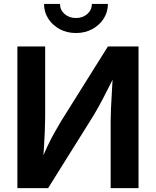

<svg xmlns="http://www.w3.org/2000/svg" viewBox="-20 -966 801 986"><path d="M691.4 0H548.3V-347.7Q548.3 -372.1 550 -410.4Q551.8 -448.7 554.7 -496.8Q557.6 -544.9 560.5 -597.7H579.1Q548.8 -538.1 527.1 -495.4Q505.4 -452.6 486.3 -418Q467.3 -383.3 444.3 -347.2L227.1 0H69.3V-727.5H211.9V-362.3Q211.9 -334 210.2 -293.7Q208.5 -253.4 205.8 -208.7Q203.1 -164.1 199.7 -123.5H184.6Q203.6 -172.4 222.4 -212.2Q241.2 -252 259.3 -284.2Q277.3 -316.4 293.5 -343.3L534.2 -727.5H691.4ZM370.1 -796.4Q323.7 -796.4 286.6 -816.4Q249.5 -836.4 227.8 -870.4Q206.1 -904.3 206.1 -945.8H288.1Q288.1 -915 311.5 -894.3Q335 -873.5 370.1 -873.5Q405.3 -873.5 428.5 -894.3Q451.7 -915 451.7 -945.8H534.2Q534.2 -904.3 512.5 -870.4Q490.7 -836.4 453.6 -816.4Q416.5 -796.4 370.1 -796.4Z"/></svg>

Font: Inter
Style: 650
Weight: 650
Designer: Rasmus Andersson
Foundry: rsms
Version: Version 4.001;git-66647c0bb